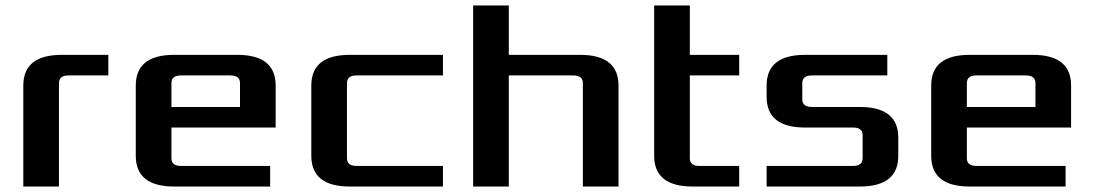

<svg xmlns="http://www.w3.org/2000/svg" viewBox="-20 -680 3990 700"><path d="M65 0V-368Q65 -480 205 -480H375V-405H230Q195 -405 195 -377V0Z M475 -112V-368Q475 -480 615 -480H845Q985 -480 985 -368V-215H605V-103Q605 -75 640 -75H965V0H615Q475 0 475 -112ZM605 -290H855V-377Q855 -405 820 -405H640Q605 -405 605 -377Z M1115 -112V-368Q1115 -480 1255 -480H1595V-405H1280Q1245 -405 1245 -377V-103Q1245 -75 1280 -75H1595V0H1255Q1115 0 1115 -112Z M1705 0V-660H1835V-480H2095Q2235 -480 2235 -368V0H2105V-377Q2105 -405 2070 -405H1835V0Z M2365 -112V-660H2495V-480H2675V-405H2495V-103Q2495 -75 2530 -75H2675V0H2505Q2365 0 2365 -112Z M2775 0V-75H3090Q3125 -75 3125 -103V-187Q3125 -215 3090 -215H2915Q2775 -215 2775 -327V-368Q2775 -480 2915 -480H3215V-405H2940Q2905 -405 2905 -377V-318Q2905 -290 2940 -290H3115Q3255 -290 3255 -178V-112Q3255 0 3115 0Z M3375 -112V-368Q3375 -480 3515 -480H3745Q3885 -480 3885 -368V-215H3505V-103Q3505 -75 3540 -75H3865V0H3515Q3375 0 3375 -112ZM3505 -290H3755V-377Q3755 -405 3720 -405H3540Q3505 -405 3505 -377Z"/></svg>

Font: Xolonium
Style: Regular
Weight: 400
Designer: Severin Meyer
Version: Version 4.2